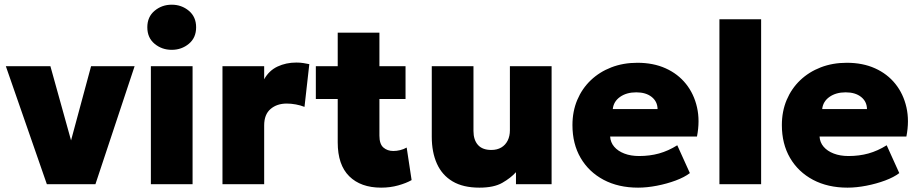

<svg xmlns="http://www.w3.org/2000/svg" viewBox="-20 -804 4008 838"><path d="M184.5 0 5.5 -515H200L299.5 -157.5H281L377.5 -515H567.5L396.5 0Z M638.5 0V-515H820.5V0ZM729.5 -586.5Q686.5 -586.5 654.8 -612.8Q623 -639 623 -685Q623 -730.5 654.8 -757Q686.5 -783.5 729.5 -783.5Q772.5 -783.5 804.2 -757Q836 -730.5 836 -685Q836 -639 804.2 -612.8Q772.5 -586.5 729.5 -586.5Z M951 0V-515H1133V-458Q1154 -496 1191.2 -513.5Q1228.5 -531 1273 -531Q1290.5 -531 1303.8 -528.8Q1317 -526.5 1330 -524L1309 -337.5Q1291.5 -344.5 1271.2 -348.2Q1251 -352 1231.5 -352Q1188.5 -352 1160.8 -328.2Q1133 -304.5 1133 -256.5V0Z M1643.5 15Q1554.5 15 1504.2 -34.8Q1454 -84.5 1454 -182.5V-661.5H1636V-515H1750V-372H1636V-212Q1636 -175 1653.5 -160Q1671 -145 1696.5 -145Q1711.5 -145 1726.8 -148.8Q1742 -152.5 1755 -160L1776.5 -18Q1753 -4.5 1718 5.2Q1683 15 1643.5 15ZM1358.5 -372V-515H1469.5V-372Z M2072.5 15Q2001.5 15 1955.5 -12.2Q1909.5 -39.5 1887 -89.5Q1864.5 -139.5 1864.5 -207V-515H2046.5V-232.5Q2046.5 -193.5 2066 -171.5Q2085.5 -149.5 2124.5 -149.5Q2149.5 -149.5 2167.8 -160.2Q2186 -171 2195.8 -190.5Q2205.5 -210 2205.5 -235.5V-515H2387.5V0H2232V-52.5Q2209 -27 2172.2 -6Q2135.5 15 2072.5 15Z M2765 15Q2679 15 2614.5 -19.2Q2550 -53.5 2514.2 -114.8Q2478.5 -176 2478.5 -258Q2478.5 -318 2499.5 -367.8Q2520.5 -417.5 2558.5 -453.8Q2596.5 -490 2648.2 -510Q2700 -530 2762 -530Q2831.5 -530 2885.2 -505.8Q2939 -481.5 2974 -437.8Q3009 -394 3022.2 -335.5Q3035.5 -277 3022 -208H2643Q2644.5 -182.5 2660.8 -163.5Q2677 -144.5 2705 -133.8Q2733 -123 2769.5 -123Q2816 -123 2856.5 -134.2Q2897 -145.5 2936 -170L2991 -48.5Q2967.5 -30.5 2929.2 -16.2Q2891 -2 2847.5 6.5Q2804 15 2765 15ZM2654.5 -328H2850Q2849.5 -361 2824.2 -381Q2799 -401 2757 -401Q2714.5 -401 2686.2 -381Q2658 -361 2654.5 -328Z M3120 0V-720H3302V0Z M3679 15Q3593 15 3528.5 -19.2Q3464 -53.5 3428.2 -114.8Q3392.5 -176 3392.5 -258Q3392.5 -318 3413.5 -367.8Q3434.5 -417.5 3472.5 -453.8Q3510.5 -490 3562.2 -510Q3614 -530 3676 -530Q3745.5 -530 3799.2 -505.8Q3853 -481.5 3888 -437.8Q3923 -394 3936.2 -335.5Q3949.5 -277 3936 -208H3557Q3558.5 -182.5 3574.8 -163.5Q3591 -144.5 3619 -133.8Q3647 -123 3683.5 -123Q3730 -123 3770.5 -134.2Q3811 -145.5 3850 -170L3905 -48.5Q3881.5 -30.5 3843.2 -16.2Q3805 -2 3761.5 6.5Q3718 15 3679 15ZM3568.5 -328H3764Q3763.5 -361 3738.2 -381Q3713 -401 3671 -401Q3628.5 -401 3600.2 -381Q3572 -361 3568.5 -328Z"/></svg>

Font: Geologica ExtraBold
Style: Regular
Weight: 800
Designer: Sindre Bremnes, Frode Helland
Foundry: Monokrom Skriftforlag AS
Version: Version 1.010;gftools[0.9.28]